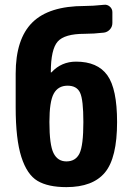

<svg xmlns="http://www.w3.org/2000/svg" viewBox="-20 -765 540 795"><path d="M254.9 -96.7Q293 -96.7 309.1 -129.4Q325.2 -162.1 325.2 -259.8Q325.2 -352.5 311.5 -381.3Q297.9 -410.2 259.8 -410.2Q220.7 -410.2 202.6 -377.4Q184.6 -344.7 184.6 -259.8Q184.6 -165 201.7 -130.9Q218.8 -96.7 254.9 -96.7ZM294.9 -509.8Q383.8 -509.8 424.3 -453.6Q464.8 -397.5 464.8 -259.8Q464.8 -111.3 414.6 -50.8Q364.3 9.8 254.9 9.8Q178.7 9.8 135.3 -16.1Q91.8 -42 68.4 -115.2Q44.9 -188.5 44.9 -320.3V-460Q44.9 -603.5 113.8 -671.9Q182.6 -740.2 330.1 -740.2Q363.3 -740.2 410.2 -745.1Q423.8 -747.1 434.6 -737.8Q445.3 -728.5 445.3 -714.8V-669.9Q445.3 -654.3 435.1 -643.1Q424.8 -631.8 410.2 -629.9Q368.2 -625 330.1 -625Q247.1 -625 218.8 -592.8Q190.4 -560.5 190.4 -465.8Q190.4 -464.8 191.4 -464.8Q192.4 -464.8 193.4 -465.8Q234.4 -509.8 294.9 -509.8Z"/></svg>

Font: Rounded-L Mgen+ 1m bold
Style: Bold
Weight: 700
Designer: [Source Han Sans]
Ryoko NISHIZUKA  (kana & ideographs); Paul D. Hunt (Latin, Greek & Cyrillic); Wenlong ZHANG  (bopomofo
Version: Version 1.059.20150602